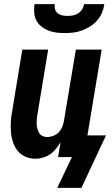

<svg xmlns="http://www.w3.org/2000/svg" viewBox="-20 -760 540 929"><path d="M293 -600Q272 -600 252 -602.5Q232 -605 213.5 -612.5Q195 -620 180 -632Q165 -644 156 -661Q147 -678 145.5 -698.5Q144 -719 147 -740H245Q243 -727 246.5 -715Q250 -703 259.5 -695.5Q269 -688 281.5 -685.5Q294 -683 307 -683Q320 -683 333.5 -685.5Q347 -688 358.5 -695.5Q370 -703 377.5 -715Q385 -727 387 -740H485Q482 -719 473.5 -698.5Q465 -678 450 -661Q435 -644 416 -632Q397 -620 376.5 -612.5Q356 -605 335 -602.5Q314 -600 293 -600ZM257 149 328 0H261L273 -72Q263 -56 251 -40.5Q239 -25 223 -14Q207 -3 188.5 2.5Q170 8 152 8Q126 8 103.5 -1.5Q81 -11 66 -29.5Q51 -48 43 -71.5Q35 -95 33 -120.5Q31 -146 32.5 -172Q34 -198 39 -223L88 -520H213L161 -206Q159 -195 158 -183Q157 -171 157.5 -159.5Q158 -148 161 -137Q164 -126 169.5 -116.5Q175 -107 185.5 -102Q196 -97 208 -97Q223 -97 238.5 -103Q254 -109 265 -121Q276 -133 282 -148Q288 -163 290 -179L347 -520H472L403 -105H493L374 149Z"/></svg>

Font: Iosevka Extrabold
Style: Italic
Weight: 800
Italic angle: -9°
Monospace: yes
Designer: Belleve Invis
Foundry: Belleve Invis
Version: Version 32.5.0; ttfautohint (v1.8.4)